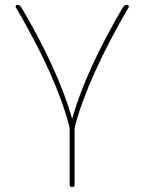

<svg xmlns="http://www.w3.org/2000/svg" viewBox="-20 -540 583 780"><path d="M261 -29Q208 -231 44 -511Q42 -514 44 -517Q46 -520 50 -520Q60 -520 67 -510Q216 -256 272 -61Q272 -60 273 -60Q274 -60 274 -61Q330 -256 479 -510Q486 -520 496 -520Q500 -520 502.5 -517Q505 -514 503 -511Q420 -369 365 -246.5Q310 -124 285 -29Q283 -17 283 -11V210Q283 220 273 220Q263 220 263 210V-11Q263 -17 261 -29Z"/></svg>

Font: Rounded Mplus 1c Thin
Style: Regular
Weight: 250
Version: Version 1.059.20150529